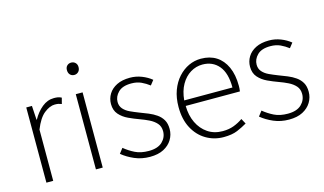

<svg xmlns="http://www.w3.org/2000/svg" viewBox="-88 -1020 2203 1307"><g transform="rotate(-15 1013.5 -366.5)"><path d="M102 0V-530H142L148 -431H150Q177 -480 215.5 -511.5Q254 -543 300 -543Q315 -543 327.5 -541Q340 -539 353 -532L342 -490Q329 -495 319.5 -497Q310 -499 294 -499Q259 -499 219.5 -468Q180 -437 150 -361V0Z M451 0V-530H499V0ZM476 -659Q458 -659 446.5 -671Q435 -683 435 -704Q435 -723 446.5 -734.5Q458 -746 476 -746Q493 -746 505 -734.5Q517 -723 517 -704Q517 -683 505 -671Q493 -659 476 -659Z M830 13Q771 13 721.5 -8.5Q672 -30 636 -60L663 -95Q697 -67 736.5 -47.5Q776 -28 832 -28Q896 -28 928 -59Q960 -90 960 -133Q960 -167 940.5 -189Q921 -211 890.5 -226Q860 -241 829 -252Q790 -266 752.5 -283.5Q715 -301 690 -329.5Q665 -358 665 -403Q665 -441 684.5 -473Q704 -505 742 -524Q780 -543 835 -543Q878 -543 917.5 -527.5Q957 -512 986 -488L960 -455Q934 -475 904 -489Q874 -503 834 -503Q772 -503 742 -473Q712 -443 712 -405Q712 -376 729.5 -356Q747 -336 775 -323Q803 -310 834 -298Q866 -286 896.5 -273.5Q927 -261 952 -243.5Q977 -226 992 -200.5Q1007 -175 1007 -136Q1007 -96 986.5 -62Q966 -28 927 -7.5Q888 13 830 13Z M1349 13Q1282 13 1226 -20Q1170 -53 1137 -115Q1104 -177 1104 -264Q1104 -329 1123 -380.5Q1142 -432 1175 -468.5Q1208 -505 1249 -524Q1290 -543 1335 -543Q1398 -543 1443 -514.5Q1488 -486 1513 -431Q1538 -376 1538 -298Q1538 -289 1537.5 -279.5Q1537 -270 1535 -259H1153Q1154 -192 1179 -140Q1204 -88 1248.5 -58Q1293 -28 1353 -28Q1397 -28 1431.5 -41Q1466 -54 1496 -75L1516 -38Q1484 -19 1446 -3Q1408 13 1349 13ZM1153 -298H1493Q1493 -400 1450 -451Q1407 -502 1335 -502Q1290 -502 1250.5 -478Q1211 -454 1185 -408.5Q1159 -363 1153 -298Z M1810 13Q1751 13 1701.5 -8.5Q1652 -30 1616 -60L1643 -95Q1677 -67 1716.5 -47.5Q1756 -28 1812 -28Q1876 -28 1908 -59Q1940 -90 1940 -133Q1940 -167 1920.5 -189Q1901 -211 1870.5 -226Q1840 -241 1809 -252Q1770 -266 1732.5 -283.5Q1695 -301 1670 -329.5Q1645 -358 1645 -403Q1645 -441 1664.5 -473Q1684 -505 1722 -524Q1760 -543 1815 -543Q1858 -543 1897.5 -527.5Q1937 -512 1966 -488L1940 -455Q1914 -475 1884 -489Q1854 -503 1814 -503Q1752 -503 1722 -473Q1692 -443 1692 -405Q1692 -376 1709.5 -356Q1727 -336 1755 -323Q1783 -310 1814 -298Q1846 -286 1876.5 -273.5Q1907 -261 1932 -243.5Q1957 -226 1972 -200.5Q1987 -175 1987 -136Q1987 -96 1966.5 -62Q1946 -28 1907 -7.5Q1868 13 1810 13Z"/></g></svg>

Font: Noto Sans SC ExtraLight
Style: Regular
Weight: 250
Designer: Ryoko NISHIZUKA 西塚涼子 (kana, bopomofo & ideographs); Paul D. Hunt (Latin, Greek & Cyrillic); Sandoll Communications 산돌커뮤니
Foundry: Adobe
Version: Version 2.004-H2;hotconv 1.0.118;makeotfexe 2.5.65603